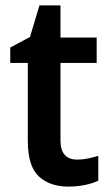

<svg xmlns="http://www.w3.org/2000/svg" viewBox="-20 -681 409 711"><path d="M266 -90Q286 -90 305.5 -94Q325 -98 344 -104V-12Q324 -2 294.5 4Q265 10 233 10Q165 10 124 -27.5Q83 -65 83 -160V-448H18V-505L91 -544L126 -661H204V-542H338V-448H204V-161Q204 -90 266 -90Z"/></svg>

Font: Noto Sans Malayalam SemiCondensed SemiBold
Style: Regular
Weight: 600
Width: 4
Designer: Jelle Bosma - Monotype Design Team
Foundry: Monotype Imaging Inc.
Version: Version 2.104; ttfautohint (v1.8.4.7-5d5b)